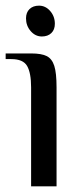

<svg xmlns="http://www.w3.org/2000/svg" viewBox="-23 -659 289 679"><path d="M69 -594Q69 -615 81.5 -627Q94 -639 115 -639Q138 -639 154.5 -620Q171 -601 171 -575Q171 -554 158.5 -542Q146 -530 125 -530Q102 -530 85.5 -549Q69 -568 69 -594ZM17 -450H-3V-470H87Q124 -470 142.5 -460.5Q161 -451 169 -426Q177 -401 177 -350V0H87V-350Q87 -401 73 -425.5Q59 -450 17 -450Z"/></svg>

Font: ZCOOL XiaoWei
Style: Regular
Weight: 400
Version: Version 1.000